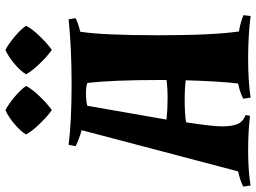

<svg xmlns="http://www.w3.org/2000/svg" viewBox="-162 -797 944 708"><g transform="rotate(-90 310.0 -443.0)"><path d="M130 -662Q217 -651 352.5 -651Q488 -651 593 -662L597 -636Q576 -626 547 -619Q534 -536 534 -332.5Q534 -129 548 -34Q587 -27 608 -17L605 9Q533 0 448.5 0Q364 0 304 9L300 -18Q322 -30 356 -37Q364 -101 368 -230Q341 -234 293.5 -234Q246 -234 213 -229Q198 -132 198 -96Q198 -60 206.5 -39.5Q215 -19 240 -9L237 7Q183 0 108.5 0Q34 0 -20 9L-24 -18Q-4 -29 32 -37L184 -614Q154 -622 125 -636ZM369 -326Q369 -500 358 -593Q346 -598 319 -598Q292 -598 274 -593L223 -301Q259 -297 300.5 -297Q342 -297 369 -301ZM347 -819Q337 -798 308.5 -768.5Q280 -739 258 -724Q236 -739 207.5 -768.5Q179 -798 168 -819Q180 -839 206.5 -861.5Q233 -884 258 -895Q281 -883 307.5 -860.5Q334 -838 347 -819ZM569 -819Q559 -798 530.5 -768.5Q502 -739 480 -724Q458 -739 429.5 -768.5Q401 -798 390 -819Q402 -839 428.5 -861.5Q455 -884 480 -895Q503 -883 529.5 -860.5Q556 -838 569 -819Z"/></g></svg>

Font: Almendra
Style: Bold
Weight: 700
Designer: Ana Sanfelippo
Foundry: Ana Sanfelippo
Version: Version 1.004